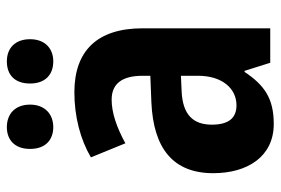

<svg xmlns="http://www.w3.org/2000/svg" viewBox="-146 -642 799 546"><g transform="rotate(-90 253.0 -369.5)"><path d="M102 -683C102 -639 128 -617 164 -617C201 -617 228 -641 228 -683C228 -726 201 -749 164 -749C128 -749 102 -727 102 -683ZM288 -683C288 -640 313 -617 351 -617C388 -617 414 -641 414 -683C414 -726 388 -749 351 -749C313 -749 288 -727 288 -683ZM263 -557C194 -557 129 -540 78 -510L118 -412C164 -437 205 -451 242 -451C287 -451 310 -422 310 -363V-341L234 -338C103 -332 33 -276 33 -162C33 -65 80 10 173 10C245 10 283 -16 321 -73H324L347 0H445V-363C445 -492 381 -557 263 -557ZM266 -252 310 -254V-205C310 -137 274 -96 226 -96C191 -96 171 -117 171 -166C171 -219 199 -249 266 -252Z"/></g></svg>

Font: Noto Sans Arabic UI Cn
Style: Bold
Weight: 700
Width: 3
Designer: Monotype Design Team, Nadine Chahine and Nizar Qandah
Foundry: Monotype Imaging Inc.
Version: Version 2.010